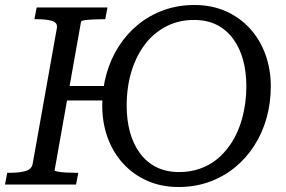

<svg xmlns="http://www.w3.org/2000/svg" viewBox="-30 -740 1146 770"><path d="M217 -395H445L435 -337H207ZM-10 0 -1 -47H10Q47 -47 72 -54Q97 -61 101 -83L198 -627Q202 -649 179 -656Q156 -663 119 -663H108L117 -710H401L392 -663H383Q364 -663 344 -662Q324 -661 310 -659Q296 -657 295 -653L189 -57Q189 -54 202.5 -51.5Q216 -49 236 -48Q256 -47 275 -47H284L275 0ZM686 10Q617 10 560.5 -15Q504 -40 463.5 -84.5Q423 -129 401.5 -188.5Q380 -248 380 -316Q380 -383 397 -443.5Q414 -504 446.5 -554.5Q479 -605 524.5 -642Q570 -679 627 -699.5Q684 -720 750 -720Q819 -720 875.5 -695Q932 -670 972.5 -625.5Q1013 -581 1034.5 -521.5Q1056 -462 1056 -394Q1056 -327 1039 -266.5Q1022 -206 989.5 -155.5Q957 -105 911.5 -68Q866 -31 809 -10.5Q752 10 686 10ZM748 -660Q718 -660 691.5 -654Q665 -648 641.5 -636.5Q618 -625 597.5 -609Q577 -593 560 -573Q540 -549 524.5 -520Q509 -491 498.5 -458Q488 -425 483 -389Q478 -353 478 -316Q478 -259 491 -211Q504 -163 530.5 -126.5Q557 -90 596.5 -70Q636 -50 688 -50Q721 -50 749.5 -57Q778 -64 803 -77Q828 -90 849 -109Q870 -128 887 -151Q905 -175 918 -202.5Q931 -230 940 -261.5Q949 -293 953.5 -326.5Q958 -360 958 -394Q958 -451 945 -499Q932 -547 905.5 -583.5Q879 -620 840 -640Q801 -660 748 -660Z"/></svg>

Font: Roboto Serif 20pt
Style: Italic
Weight: 400
Italic angle: -10°
Designer: Greg Gazdowicz
Foundry: Commercial Type
Version: Version 1.008